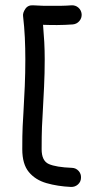

<svg xmlns="http://www.w3.org/2000/svg" viewBox="-20 -702 394 736"><path d="M293 -647.9Q293.9 -632.8 284.2 -621.3Q274.4 -609.9 259.3 -608.4Q244.1 -607.4 229.2 -606.7Q214.4 -606 198.7 -606Q185.1 -606 171.6 -606.2Q158.2 -606.4 145 -606.9Q147.9 -573.7 149.7 -540.8Q151.4 -507.8 151.4 -474.6Q151.4 -421.4 148.9 -369.1Q146.5 -316.9 143.6 -266.1Q141.6 -234.4 140.9 -215.3Q140.1 -196.3 139.9 -178.2Q139.6 -160.2 139.6 -129.9Q139.6 -85.4 167.2 -73.2Q194.8 -61 255.9 -58.6Q271 -58.1 281.2 -46.9Q291.5 -35.6 290.5 -20Q290 -4.9 278.8 5.1Q267.6 15.1 252 14.6Q200.7 12.2 158.2 0Q115.7 -12.2 90.6 -42.5Q65.4 -72.8 65.4 -129.9Q65.4 -160.2 65.7 -179.2Q65.9 -198.2 66.9 -218.3Q67.9 -238.3 69.8 -270Q72.8 -320.8 75 -372.1Q77.1 -423.3 77.1 -474.6Q77.1 -516.6 75.2 -557.9Q73.2 -599.1 68.4 -640.6Q66.9 -652.8 77.1 -668Q87.4 -683.1 107.4 -681.6Q126 -680.2 144 -679.9Q162.1 -679.7 181.2 -679.7Q200.2 -679.7 218.3 -679.9Q236.3 -680.2 253.4 -681.6Q269 -682.6 280.3 -672.9Q291.5 -663.1 293 -647.9Z"/></svg>

Font: Mikhak Regular
Style: Regular
Weight: 400
Designer: Amin Abedi
Version: Version 3.3